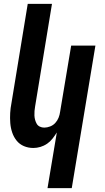

<svg xmlns="http://www.w3.org/2000/svg" viewBox="-20 -755 540 990"><path d="M225 215 273 -72Q263 -56 251 -40.5Q239 -25 223 -14Q207 -3 188.5 2.5Q170 8 152 8Q126 8 103.5 -1.5Q81 -11 66 -29.5Q51 -48 43 -71.5Q35 -95 33 -120.5Q31 -146 32.5 -172Q34 -198 39 -223L123 -735H248L161 -206Q159 -195 158 -183Q157 -171 157.5 -159.5Q158 -148 161 -137Q164 -126 169.5 -116.5Q175 -107 185.5 -102Q196 -97 208 -97Q223 -97 238.5 -103Q254 -109 265 -121Q276 -133 282 -148Q288 -163 290 -179L347 -520H472L350 215Z"/></svg>

Font: Iosevka Term Curly Extrabold
Style: Italic
Weight: 800
Italic angle: -9°
Designer: Belleve Invis
Foundry: Belleve Invis
Version: Version 32.3.0